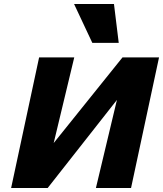

<svg xmlns="http://www.w3.org/2000/svg" viewBox="-20 -947 821 967"><path d="M111 0 127 -73 597 -658H693L676 -580L220 0ZM36 0 177 -658H354L196 0ZM463 0 620 -658H781L640 0ZM445 -731 353 -927H554L578 -731Z"/></svg>

Font: Ysabeau Infant Black
Style: Italic
Weight: 900
Italic angle: -12°
Designer: Christian Thalmann (Catharsis Fonts)
Version: Version 2.001;gftools[0.9.30]; featfreeze: ss01,ss02,lnum